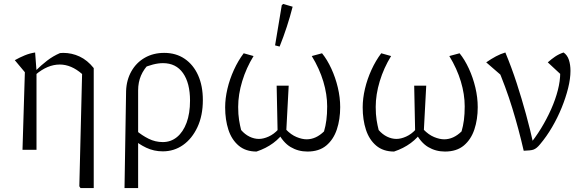

<svg xmlns="http://www.w3.org/2000/svg" viewBox="-20 -759 2953 973"><path d="M388 194 382 185 396 -384 455 -414V194ZM161 -381 160 -400Q188 -428 218.5 -451.5Q249 -475 284 -490Q288 -490 292 -490.5Q296 -491 300 -491Q344 -491 383.5 -472.5Q423 -454 455 -414L396 -384Q341 -432 283 -432Q221 -432 161 -381ZM94 0 106 -393 55 -454Q80 -468 105.5 -478.5Q131 -489 158 -493L165 -400V0Z M611 194 619 -298Q621 -354 646 -398Q671 -442 714 -466.5Q757 -491 812 -491Q872 -491 916 -461Q960 -431 984 -377.5Q1008 -324 1008 -252Q1008 -173 980.5 -114.5Q953 -56 907.5 -24Q862 8 805 8Q760 8 721 -10.5Q682 -29 656 -54L671 -97Q699 -73 733 -56Q767 -39 805 -39Q846 -39 877 -64.5Q908 -90 925.5 -137Q943 -184 943 -249Q943 -338 907.5 -388.5Q872 -439 806 -439Q782 -439 755 -432Q728 -425 701 -413L740 -441Q709 -410 694.5 -376Q680 -342 680 -301V194Z M1538 9Q1491 9 1452.5 -14Q1414 -37 1386 -92L1429 -103Q1455 -76 1483 -64.5Q1511 -53 1534 -53Q1581 -53 1622 -93Q1630 -120 1634 -150.5Q1638 -181 1638 -220Q1638 -281 1618.5 -346Q1599 -411 1560 -475L1612 -489Q1638 -457 1659 -411.5Q1680 -366 1692 -315.5Q1704 -265 1704 -216Q1704 -154 1687 -103Q1670 -52 1633.5 -21.5Q1597 9 1538 9ZM1280 9Q1225 9 1189.5 -21Q1154 -51 1137.5 -101.5Q1121 -152 1121 -215Q1121 -260 1132.5 -309Q1144 -358 1165.5 -405Q1187 -452 1215 -489L1265 -475Q1228 -415 1207.5 -347.5Q1187 -280 1187 -217Q1187 -179 1191.5 -151Q1196 -123 1202 -100Q1221 -78 1244.5 -66.5Q1268 -55 1292 -55Q1315 -55 1341.5 -67Q1368 -79 1390 -103L1423 -96Q1401 -61 1364.5 -34Q1328 -7 1280 9ZM1430 -80 1387 -82 1382 -325H1443ZM1397 -523 1374 -529 1408 -733 1415 -739 1463 -725Q1450 -674 1433.5 -623.5Q1417 -573 1397 -523Z M2235 9Q2188 9 2149.5 -14Q2111 -37 2083 -92L2126 -103Q2152 -76 2180 -64.5Q2208 -53 2231 -53Q2278 -53 2319 -93Q2327 -120 2331 -150.5Q2335 -181 2335 -220Q2335 -281 2315.5 -346Q2296 -411 2257 -475L2309 -489Q2335 -457 2356 -411.5Q2377 -366 2389 -315.5Q2401 -265 2401 -216Q2401 -154 2384 -103Q2367 -52 2330.5 -21.5Q2294 9 2235 9ZM1977 9Q1922 9 1886.5 -21Q1851 -51 1834.5 -101.5Q1818 -152 1818 -215Q1818 -260 1829.5 -309Q1841 -358 1862.5 -405Q1884 -452 1912 -489L1962 -475Q1925 -415 1904.5 -347.5Q1884 -280 1884 -217Q1884 -179 1888.5 -151Q1893 -123 1899 -100Q1918 -78 1941.5 -66.5Q1965 -55 1989 -55Q2012 -55 2038.5 -67Q2065 -79 2087 -103L2120 -96Q2098 -61 2061.5 -34Q2025 -7 1977 9ZM2127 -80 2084 -82 2079 -325H2140Z M2634 5Q2609 -104 2576 -211.5Q2543 -319 2496 -428L2526 -372L2444 -443Q2470 -461 2493.5 -473.5Q2517 -486 2541 -493Q2573 -416 2598.5 -337.5Q2624 -259 2645.5 -180.5Q2667 -102 2684 -25L2658 -19Q2693 -61 2722 -108.5Q2751 -156 2773 -205.5Q2795 -255 2807 -302Q2819 -349 2819 -389Q2819 -394 2819 -399Q2819 -404 2818 -409L2826 -378L2756 -443Q2774 -459 2793 -472Q2812 -485 2836 -493Q2855 -480 2863 -455.5Q2871 -431 2871 -400Q2871 -360 2859 -312Q2847 -264 2826.5 -213.5Q2806 -163 2778 -115Q2750 -67 2717 -28Q2708 -17 2700 -10.5Q2692 -4 2684 -1Q2676 2 2664 3Q2652 4 2634 5Z"/></svg>

Font: Piazzolla 24pt Light
Style: Regular
Weight: 300
Designer: Juan Pablo del Peral
Foundry: Huerta Tipografica
Version: Version 2.005